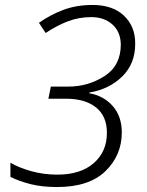

<svg xmlns="http://www.w3.org/2000/svg" viewBox="-20 -744 591 774"><path d="M210 10Q339 10 405 -54Q471 -118 471 -210Q471 -275 434.5 -316.5Q398 -358 340 -368V-371Q420 -384 473 -436Q526 -488 525 -570Q525 -638 479.5 -681Q434 -724 353 -724Q288 -724 235 -704Q182 -684 137 -652L164 -611Q209 -641 253.5 -658Q298 -675 348 -675Q400 -675 433 -645.5Q466 -616 467 -565Q467 -479 401 -437Q335 -395 257 -395H185L175 -346H247Q323 -346 367 -311Q411 -276 411 -208Q411 -133 358 -86.5Q305 -40 211 -40Q156 -40 106 -54Q56 -68 22 -88V-31Q58 -13 104 -1.5Q150 10 210 10Z"/></svg>

Font: Noto Sans UI Light
Style: Italic
Weight: 300
Italic angle: -12°
Designer: Monotype Design Team
Foundry: Monotype Imaging Inc.
Version: Version 1.901